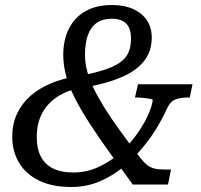

<svg xmlns="http://www.w3.org/2000/svg" viewBox="-20 -738 803 768"><path d="M652 0H511Q459 -71 416 -131Q373 -191 339 -243.5Q305 -296 281 -342.5Q257 -389 245 -432.5Q233 -476 233 -519Q233 -578 255.5 -623Q278 -668 321.5 -693Q365 -718 428 -718Q477 -718 512.5 -702Q548 -686 567.5 -657Q587 -628 587 -587Q587 -532 555.5 -493Q524 -454 466.5 -429.5Q409 -405 333 -391L317 -438Q389 -453 429.5 -471Q470 -489 487 -515.5Q504 -542 504 -583Q504 -610 496 -627.5Q488 -645 471 -654Q454 -663 427 -663Q391 -663 367.5 -647Q344 -631 332 -599Q320 -567 320 -519Q320 -488 328 -456Q336 -424 352.5 -389Q369 -354 394.5 -312.5Q420 -271 456 -221Q492 -171 540 -108Q555 -89 568 -78.5Q581 -68 597 -64Q613 -60 636 -60H664ZM273 -48Q326 -48 373 -69.5Q420 -91 458.5 -125Q497 -159 525.5 -198.5Q554 -238 571 -275Q588 -312 591 -338Q591 -341 579.5 -343Q568 -345 553 -346.5Q538 -348 526 -348H520L532 -401H750L739 -348H733Q699 -348 679 -339Q659 -330 646 -300Q634 -272 610.5 -232Q587 -192 553 -150.5Q519 -109 475.5 -72Q432 -35 379 -12.5Q326 10 265 10Q189 10 136.5 -15.5Q84 -41 56.5 -86.5Q29 -132 29 -191Q29 -243 48.5 -284Q68 -325 102.5 -355Q137 -385 183.5 -404.5Q230 -424 285 -433L300 -386Q247 -376 208 -350Q169 -324 148 -284Q127 -244 127 -189Q127 -143 143.5 -111.5Q160 -80 192.5 -64Q225 -48 273 -48Z"/></svg>

Font: Roboto Serif
Style: Italic
Weight: 400
Italic angle: -10°
Designer: Greg Gazdowicz
Foundry: Commercial Type
Version: Version 1.008